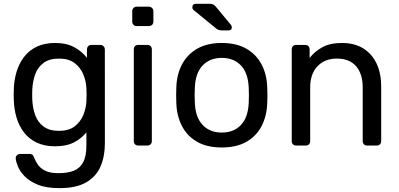

<svg xmlns="http://www.w3.org/2000/svg" viewBox="-20 -752 2059 992"><path d="M286.8 220Q218.9 220 175.4 202.2Q131.9 184.3 107.2 158.7Q82.6 133.1 72.4 107.6Q62.3 82.2 61.3 67Q60.3 56.8 67.6 50Q74.9 43.3 84.3 43.3H132.2Q140.7 43.3 146.8 47.1Q152.9 51 156.9 64.1Q162.7 78.6 174.7 97.2Q186.6 115.8 211.9 129.2Q237.3 142.7 281.8 142.7Q329.3 142.7 361.2 130.1Q393 117.5 409.7 86.2Q426.4 54.9 426.4 0V-68.4Q401.8 -37.1 362.7 -16.6Q323.6 3.8 264.9 3.8Q209 3.8 169 -15.5Q128.9 -34.8 103.6 -68.2Q78.2 -101.6 65.4 -144.6Q52.7 -187.6 51.3 -235.2Q50.3 -262.8 51.3 -290.2Q52.7 -337.1 65.3 -380.2Q78 -423.2 103.5 -456.9Q128.9 -490.6 169 -510.3Q209 -530 264.9 -530Q324.5 -530 364.4 -507.7Q404.4 -485.5 429.2 -453.1V-496.3Q429.2 -506.4 435.6 -513.2Q441.9 -520 452.1 -520H497.9Q508.1 -520 514.9 -513.2Q521.7 -506.4 521.7 -496.3L521.9 -11.3Q521.9 56.4 499.3 108.4Q476.7 160.4 425.3 190.2Q373.9 220 286.8 220ZM285.4 -75.9Q334.9 -75.9 365.3 -99Q395.7 -122.1 410.1 -157Q424.6 -192 426.4 -228.3Q427.4 -242 427.4 -262.7Q427.4 -283.4 426.4 -296.9Q424.6 -333.3 410.1 -368.2Q395.7 -403.2 365.3 -426.3Q334.9 -449.3 285.4 -449.3Q234.9 -449.3 204.9 -426.9Q174.9 -404.4 161.8 -367.9Q148.8 -331.3 146.8 -288.9Q145.6 -262.6 146.8 -236.3Q148.8 -193.9 161.8 -157.4Q174.9 -120.8 204.9 -98.4Q234.9 -75.9 285.4 -75.9Z M694.2 0Q684 0 677.6 -6.4Q671.3 -12.7 671.3 -22.9V-497.1Q671.3 -507.3 677.6 -513.6Q684 -520 694.2 -520H741.6Q751.7 -520 758.1 -513.6Q764.5 -507.3 764.5 -497.1V-22.9Q764.5 -12.7 758.1 -6.4Q751.7 0 741.6 0ZM686.2 -617.3Q676 -617.3 669.6 -623.6Q663.3 -630 663.3 -640.2V-693.7Q663.3 -703.9 669.6 -710.7Q676 -717.5 686.2 -717.5H748.7Q758.9 -717.5 765.7 -710.7Q772.5 -703.9 772.5 -693.7V-640.2Q772.5 -630 765.7 -623.6Q758.9 -617.3 748.7 -617.3Z M1125.9 10Q1050.1 10 998.9 -19.1Q947.7 -48.1 920.7 -99.8Q893.7 -151.4 891.1 -217.1Q890.1 -233.6 890.1 -260.1Q890.1 -286.6 891.1 -302.9Q893.7 -369.6 921.2 -420.7Q948.6 -471.9 999.8 -500.9Q1051.1 -530 1125.9 -530Q1200.7 -530 1251.9 -500.9Q1303.1 -471.9 1330.6 -420.7Q1358.1 -369.6 1360.6 -302.9Q1361.8 -286.6 1361.8 -260.1Q1361.8 -233.6 1360.6 -217.1Q1358.1 -151.4 1331.1 -99.8Q1304.1 -48.1 1252.8 -19.1Q1201.6 10 1125.9 10ZM1125.9 -67.1Q1188.2 -67.1 1225.3 -106.8Q1262.3 -146.4 1265.1 -222.1Q1266.1 -237.1 1266.1 -260Q1266.1 -282.9 1265.1 -297.9Q1262.3 -374 1225.3 -413.4Q1188.2 -452.9 1125.9 -452.9Q1063.7 -452.9 1026.6 -413.4Q989.4 -374 986.6 -297.9Q985.6 -282.9 985.6 -260Q985.6 -237.1 986.6 -222.1Q989.4 -146.4 1026.6 -106.8Q1063.7 -67.1 1125.9 -67.1ZM1127.9 -595Q1116.8 -595 1109.8 -597.2Q1102.9 -599.3 1094.9 -606.3L978.8 -701.3Q973.8 -706.3 973.8 -713.4Q973.8 -732.5 992.8 -732.5H1060.9Q1075.2 -732.5 1082.3 -728.7Q1089.4 -724.9 1097.9 -714.3L1172.7 -624Q1177.7 -619 1177.7 -611Q1177.7 -595 1161.7 -595Z M1510.2 0Q1500 0 1493.6 -6.4Q1487.3 -12.7 1487.3 -22.9V-497.1Q1487.3 -507.3 1493.6 -513.6Q1500 -520 1510.2 -520H1556.8Q1567 -520 1573.4 -513.6Q1579.7 -507.3 1579.7 -497.1V-452.7Q1606.4 -486.6 1645.9 -508.3Q1685.4 -530 1747.4 -530Q1812.2 -530 1857.4 -501.5Q1902.6 -473.1 1926.1 -422.7Q1949.5 -372.2 1949.5 -305.4V-22.9Q1949.5 -12.7 1943.1 -6.4Q1936.7 0 1926.6 0H1876.9Q1866.8 0 1860.4 -6.4Q1854 -12.7 1854 -22.9V-300.1Q1854 -370.1 1819.9 -409.7Q1785.8 -449.3 1720.3 -449.3Q1658.1 -449.3 1620.3 -409.7Q1582.6 -370.1 1582.6 -300.1V-22.9Q1582.6 -12.7 1576.2 -6.4Q1569.8 0 1559.6 0Z"/></svg>

Font: Rubik Light
Style: Regular
Weight: 300
Designer: Hubert and Fischer
Foundry: Hubert and Fischer
Version: Version 2.300;gftools[0.9.30]